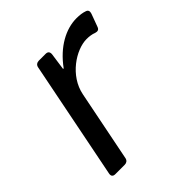

<svg xmlns="http://www.w3.org/2000/svg" viewBox="-140 -567 660 660"><g transform="rotate(-45 190.0 -237.0)"><path d="M332 -473.6C279.3 -473.6 222.7 -443.4 178.7 -382.8H175.8L184.6 -445.3C185.5 -456.1 180.7 -461.9 169.9 -461.9H136.7C127.9 -461.9 121.1 -457 119.1 -448.2L33.2 -16.6C31.2 -5.9 36.1 0 46.9 0H92.8C101.6 0 108.4 -4.9 110.4 -13.7L162.1 -272.5C176.8 -348.6 253.9 -398.4 305.7 -398.4C318.4 -398.4 331.1 -396.5 340.8 -392.6C350.6 -389.6 357.4 -390.6 361.3 -400.4L378.9 -448.2C381.8 -457 380.9 -464.8 371.1 -467.8C360.4 -471.7 346.7 -473.6 332 -473.6Z"/></g></svg>

Font: Ed Sans Neue
Style: Italic
Weight: 400
Italic angle: -11°
Designer: Stephen Hutchings
Version: Version 1.004;PS 001.004;hotconv 1.0.88;makeotf.lib2.5.64775